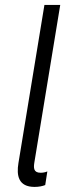

<svg xmlns="http://www.w3.org/2000/svg" viewBox="-20 -747 277 771"><path d="M119 3.6C136 3.6 150.9 0.4 161.6 -3.9L170.1 -58.6C161.6 -55 152.3 -53.3 143.1 -53.3C114 -53.3 114.3 -73.5 118.3 -96.6L221.9 -727.3H158.4L54 -92C45.8 -42.3 53.6 3.6 119 3.6Z"/></svg>

Font: TID UI Light
Style: Italic
Weight: 300
Italic angle: -9.39999°
Designer: The TID Project Authors
Foundry: Bakken & Bæck
Version: Version 1.001;hotconv 1.0.109;makeotfexe 2.5.65596